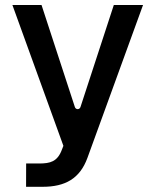

<svg xmlns="http://www.w3.org/2000/svg" viewBox="-20 -565 606 749"><path d="M146.3 163.7C234.4 163.7 291.5 131.7 321 51.1L538 -545.5H424L294 -147.7C290.5 -136.4 275.6 -136.4 272 -147.7L142 -545.5H28.4L227.3 3.9L221.6 18.5C203.8 67.1 174 72.1 135.7 72.8H82L81.7 163.7Z"/></svg>

Font: RA Harald Medium
Style: Regular
Weight: 500
Designer: Rasmus Andersson
Foundry: rsms
Version: Version 3.000;hotconv 1.0.109;makeotfexe 2.5.65596